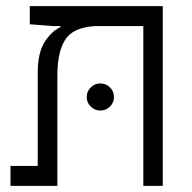

<svg xmlns="http://www.w3.org/2000/svg" viewBox="-20 -606 626 626"><path d="M510.7 0H447.3V-521H289.6Q217.8 -516.6 192.4 -476.3Q167 -436 167 -359.4V0H14.2V-64.9H103V-368.7Q103 -433.1 125.2 -468.5Q147.5 -503.9 177.2 -517.6V-521H151.9L77.1 -526.9V-585.9H510.7ZM307.1 -245.6Q289.1 -245.6 275.9 -258.5Q262.7 -271.5 262.7 -289.6Q262.7 -308.1 275.9 -321Q289.1 -334 307.1 -334Q325.7 -334 338.6 -321Q351.6 -308.1 351.6 -289.6Q351.6 -271.5 338.6 -258.5Q325.7 -245.6 307.1 -245.6Z"/></svg>

Font: Cascadia Mono PL Light
Style: Regular
Weight: 300
Monospace: yes
Designer: Aaron Bell
Foundry: Saja Typeworks
Version: Version 2404.023; ttfautohint (v1.8.4)